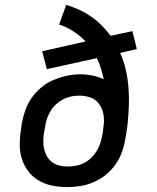

<svg xmlns="http://www.w3.org/2000/svg" viewBox="-20 -755 640 783"><path d="M254 8Q223 8 193 2Q163 -4 137.5 -19Q112 -34 94.5 -57.5Q77 -81 68.5 -109.5Q60 -138 60.5 -169Q61 -200 66 -231L69 -252Q74 -279 83.5 -306Q93 -333 109.5 -356.5Q126 -380 149 -399Q172 -418 198.5 -429Q225 -440 252 -446Q279 -452 307 -452Q333 -452 357 -447Q381 -442 403 -432Q398 -455 391.5 -476.5Q385 -498 375 -518L171 -473L152 -546L329 -586Q307 -609 279.5 -627Q252 -645 221 -655L250 -735Q277 -727 303 -715Q329 -703 352 -687Q375 -671 395 -651Q415 -631 431 -609L520 -628L538 -555L470 -539Q485 -506 493 -470.5Q501 -435 504 -397.5Q507 -360 505.5 -322Q504 -284 500 -246Q499 -237 497.5 -228Q496 -219 495 -210L491 -189Q487 -162 477.5 -135.5Q468 -109 451.5 -85Q435 -61 412 -42.5Q389 -24 362.5 -12.5Q336 -1 308.5 3.5Q281 8 254 8ZM255 -76Q272 -76 289 -79Q306 -82 322 -90Q338 -98 351 -110.5Q364 -123 373.5 -138Q383 -153 388.5 -169.5Q394 -186 397 -203L399 -213Q400 -222 401 -230Q402 -238 403 -247Q406 -270 401 -292.5Q396 -315 383 -332.5Q370 -350 348.5 -357.5Q327 -365 303 -365Q286 -365 269.5 -361.5Q253 -358 237.5 -350Q222 -342 208.5 -329.5Q195 -317 186 -302Q177 -287 171.5 -271Q166 -255 164 -238L160 -217Q157 -200 156.5 -182.5Q156 -165 159.5 -149Q163 -133 171 -118.5Q179 -104 192 -94Q205 -84 221.5 -80Q238 -76 255 -76Q255 -76 255 -76Q255 -76 255 -76Z"/></svg>

Font: Iosevka Curly Slab MdEx
Style: Italic
Weight: 500
Width: 7
Italic angle: -9°
Monospace: yes
Designer: Belleve Invis
Foundry: Belleve Invis
Version: Version 11.0.0; ttfautohint (v1.8.3)